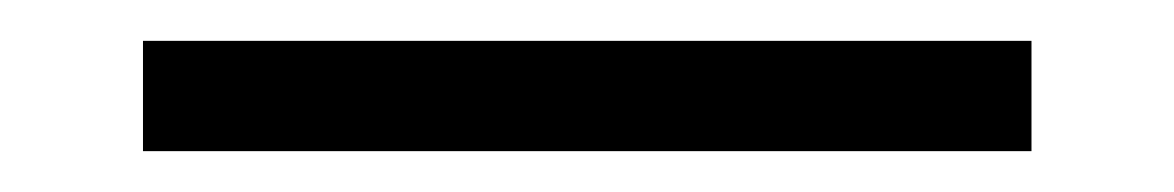

<svg xmlns="http://www.w3.org/2000/svg" viewBox="-20 -337 575 94"><path d="M485 -317H50V-263H485Z"/></svg>

Font: Beautique Display Medium
Style: Bold
Weight: 900
Designer: Nhat-Quang Ngo
Version: Version 1.100;Glyphs 3.2.3 (3260)